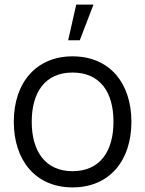

<svg xmlns="http://www.w3.org/2000/svg" viewBox="-20 -800 632 835"><path d="M311.5 -780 276.5 -625H327L386.5 -780ZM295.5 15C455.5 15 551.5 -100.5 551.5 -270.5C551.5 -437.5 457.5 -555 295.5 -555C137.5 -555 40 -440.5 40 -270.5C40 -103 134.5 15 295.5 15ZM295.5 -55.5C178.5 -55.5 118 -140.5 118 -270.5C118 -396.5 174.5 -484.5 295.5 -484.5C414.5 -484.5 473.5 -400.5 473.5 -270.5C473.5 -143 415.5 -55.5 295.5 -55.5Z"/></svg>

Font: Hauora
Style: Regular
Weight: 400
Designer: Mikhail Sharanda
Foundry: WCYS & Co.
Version: Version 1.010